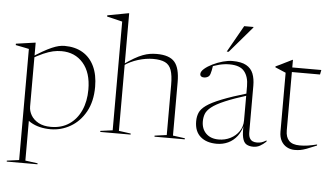

<svg xmlns="http://www.w3.org/2000/svg" viewBox="-60 -837 2013 1169"><g transform="rotate(5 946.5 -253.0)"><path d="M476.5 -250.5Q476.5 -354 426.2 -411.8Q376 -469.5 293.5 -469.5Q267.5 -469.5 241.8 -463.8Q216 -458 183.2 -443.8Q150.5 -429.5 104 -402.5L99.5 -407.5Q143.5 -437 175.8 -455.5Q208 -474 231.8 -484.2Q255.5 -494.5 274.2 -498.8Q293 -503 309.5 -503Q374.5 -503 420.8 -475.2Q467 -447.5 491.5 -395.5Q516 -343.5 516 -270.5Q516 -181 481 -118.2Q446 -55.5 389.2 -22.8Q332.5 10 267.5 10Q233 10 201.8 2.5Q170.5 -5 145 -20.5Q119.5 -36 101.5 -60H132V213.5L207.5 223.5V229.5H19.5V223.5L94 213.5V-465.5Q87.5 -467 75.5 -469.5Q63.5 -472 47.2 -475.2Q31 -478.5 12.5 -482V-490.5L128 -507H132V-425.5V-117Q132 -89.5 147 -63.8Q162 -38 192.5 -21.2Q223 -4.5 268.5 -4.5Q333.5 -4.5 380 -36Q426.5 -67.5 451.5 -123Q476.5 -178.5 476.5 -250.5Z M902.5 -6.5 976 -16.5V-324Q976 -381.5 964.5 -413.5Q953 -445.5 926.2 -458.2Q899.5 -471 853.5 -471Q810 -471 762.2 -456.5Q714.5 -442 677 -415.5L674 -422.5Q709.5 -447.5 737.2 -463.5Q765 -479.5 787.8 -488Q810.5 -496.5 831 -499.8Q851.5 -503 873 -503Q950 -503 982 -466.2Q1014 -429.5 1014 -342.5V-16.5L1087.5 -6.5V0H902.5ZM756.5 0H571V-6.5L645.5 -16.5V-681Q639 -682.5 624.2 -686.2Q609.5 -690 590.2 -694.5Q571 -699 551.5 -703.5V-711L679.5 -735H683.5V-680.5V-16.5L756.5 -6.5Z M1455 -315.5V-302.5Q1363.5 -274 1309.8 -251Q1256 -228 1229.8 -207Q1203.5 -186 1195.5 -164.8Q1187.5 -143.5 1187.5 -119Q1187.5 -72.5 1215.8 -44.8Q1244 -17 1293 -17Q1331.5 -17 1364.2 -33.5Q1397 -50 1417 -79.2Q1437 -108.5 1437 -146V-355.5Q1437 -413 1410.2 -445.8Q1383.5 -478.5 1319.5 -478.5Q1289 -478.5 1257.5 -470.8Q1226 -463 1188.5 -446.5L1220 -464Q1217.5 -447 1214.8 -433.2Q1212 -419.5 1208.8 -410.2Q1205.5 -401 1201.5 -397Q1196.5 -391.5 1188 -388.5Q1179.5 -385.5 1171 -385.5Q1159.5 -385.5 1153.2 -390.5Q1147 -395.5 1147 -404Q1147 -420 1166.5 -437Q1186 -454 1215.8 -468.5Q1245.5 -483 1277.5 -491.8Q1309.5 -500.5 1335 -500.5Q1390 -500.5 1420.2 -483.5Q1450.5 -466.5 1462.8 -435.2Q1475 -404 1475 -361.5V-79Q1475 -55.5 1481.8 -42.5Q1488.5 -29.5 1500 -24.2Q1511.5 -19 1525 -19Q1541 -19 1553 -22.2Q1565 -25.5 1584.5 -37V-29.5Q1566 -12 1547.5 -1.8Q1529 8.5 1506.5 8.5Q1481 8.5 1464.2 -1.8Q1447.5 -12 1440.8 -41Q1434 -70 1437 -125.5L1441 -127.5Q1431 -80.5 1408 -50.2Q1385 -20 1352.8 -5Q1320.5 10 1283.5 10Q1220.5 10 1183.8 -22Q1147 -54 1147 -115.5Q1147 -144.5 1156.8 -168Q1166.5 -191.5 1197.2 -213.8Q1228 -236 1289.8 -260.5Q1351.5 -285 1455 -315.5ZM1295.5 -554.5 1388 -718H1444.5V-714.5L1307.5 -554.5Z M1701.5 -108Q1701.5 -67 1722.2 -45.5Q1743 -24 1788 -24Q1813.5 -24 1836.8 -27.5Q1860 -31 1893 -39V-32.5Q1853.5 -15.5 1831.5 -7.5Q1809.5 0.5 1794 3.2Q1778.5 6 1759.5 6Q1733.5 6 1711.8 -5.8Q1690 -17.5 1677 -40.5Q1664 -63.5 1664 -97.5V-457.5L1599 -485V-490.5Q1615.5 -498 1625.2 -502.8Q1635 -507.5 1641.8 -511Q1648.5 -514.5 1655.2 -517.8Q1662 -521 1672 -526Q1682 -531 1699 -539.5H1701.5V-475ZM1687.5 -465V-493H1879L1873.5 -465Z"/></g></svg>

Font: Newsreader 60pt ExtraLight
Style: Regular
Weight: 250
Designer: Hugues Gentile
Foundry: Production Type
Version: Version 1.003